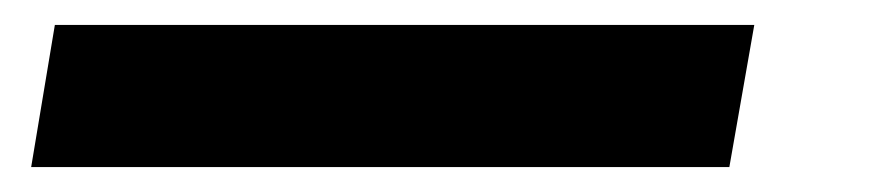

<svg xmlns="http://www.w3.org/2000/svg" viewBox="-20 18 712 154"><path d="M5 152 24 38H585L565 152Z"/></svg>

Font: DM Sans 20pt SemiBold
Style: Italic
Weight: 600
Italic angle: -10°
Version: Version 4.004;gftools[0.9.30]